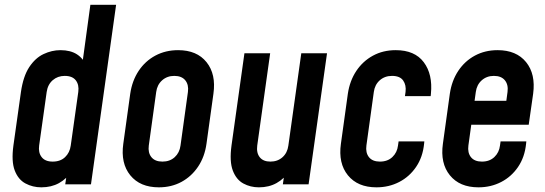

<svg xmlns="http://www.w3.org/2000/svg" viewBox="-20 -770 2277 802"><path d="M152.5 12.5Q116.5 12.5 86.2 -3.8Q56 -20 41.5 -58Q27 -96 36 -162L67.5 -386Q77 -451.5 102.2 -489.8Q127.5 -528 162 -544.2Q196.5 -560.5 232.5 -560.5Q274.5 -560.5 301.8 -542.8Q329 -525 341 -493L319 -468L357.5 -750H465L360 0H252.5L264 -79.5L279.5 -55Q258.5 -23 226.5 -5.2Q194.5 12.5 152.5 12.5ZM200 -95Q232.5 -95 252 -113.8Q271.5 -132.5 275.5 -162L307 -386Q311 -415.5 296.8 -434.2Q282.5 -453 250.5 -453Q221 -453 200.2 -435Q179.5 -417 175 -386L143.5 -162Q139.5 -132.5 154 -113.8Q168.5 -95 200 -95Z M643.5 12.5Q565 12.5 524.2 -37.8Q483.5 -88 495 -169.5L524 -378.5Q532 -433 559.2 -474Q586.5 -515 629 -537.8Q671.5 -560.5 724 -560.5Q802.5 -560.5 842.8 -510.2Q883 -460 871.5 -378.5L842.5 -169.5Q835 -115 807.5 -74Q780 -33 738 -10.2Q696 12.5 643.5 12.5ZM658.5 -95Q689.5 -95 709.8 -113.5Q730 -132 734 -162L765 -386Q769 -416 754 -434.5Q739 -453 708 -453Q678 -453 657.2 -434.5Q636.5 -416 632.5 -386L601.5 -162Q597.5 -132 612.5 -113.5Q627.5 -95 658.5 -95Z M1061.5 12.5Q1026 12.5 996.5 -3.5Q967 -19.5 952.5 -57.5Q938 -95.5 947 -162L1001 -547.5H1108.5L1054.5 -162Q1050.5 -131.5 1065 -113.2Q1079.5 -95 1109.5 -95Q1139.5 -95 1160 -113.2Q1180.5 -131.5 1184.5 -162L1238.5 -547.5H1346L1269 0H1161.5L1173 -80L1188.5 -55.5Q1167.5 -23.5 1135.5 -5.5Q1103.5 12.5 1061.5 12.5Z M1752.5 -179.5 1751.5 -169.5Q1746 -114 1718.2 -73Q1690.5 -32 1647.5 -9.8Q1604.5 12.5 1552.5 12.5Q1474 12.5 1433.2 -37.8Q1392.5 -88 1404 -169.5L1433 -378.5Q1441 -432.5 1468.2 -473.5Q1495.5 -514.5 1537.8 -537.5Q1580 -560.5 1633 -560.5Q1712.5 -560.5 1750.2 -510Q1788 -459.5 1780 -378.5L1779 -368.5H1671.5L1674 -386Q1677.5 -414.5 1664 -433.8Q1650.5 -453 1617.5 -453Q1587 -453 1566.2 -434.5Q1545.5 -416 1541.5 -386L1510.5 -162Q1506.5 -132 1521.2 -113.5Q1536 -95 1567 -95Q1599 -95 1619 -114Q1639 -133 1642.5 -162L1645 -179.5Z M1978.5 12.5Q1900 12.5 1859.2 -37.8Q1818.5 -88 1830 -169.5L1859 -378.5Q1867 -433 1894.2 -474Q1921.5 -515 1963.8 -537.8Q2006 -560.5 2058.5 -560.5Q2137 -560.5 2177.5 -510.5Q2218 -460.5 2207 -378.5L2188.5 -249H1933L1947 -349H2095L2100 -386Q2104 -416 2089 -434.5Q2074 -453 2043 -453Q2013 -453 1992.2 -434.5Q1971.5 -416 1967.5 -386L1936.5 -162Q1932.5 -132 1947.2 -113.5Q1962 -95 1993 -95Q2025 -95 2045 -114Q2065 -133 2068.5 -162L2071 -179.5H2178.5L2177.5 -169.5Q2172 -114 2144.2 -73Q2116.5 -32 2073.5 -9.8Q2030.5 12.5 1978.5 12.5Z"/></svg>

Font: Mohave Light SemiBold
Style: Italic
Weight: 600
Italic angle: -8°
Version: Version 2.003